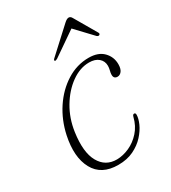

<svg xmlns="http://www.w3.org/2000/svg" viewBox="-164 -736 738 829"><g transform="rotate(-30 204.5 -322.0)"><path d="M290 -439Q244.5 -439 201.2 -408Q158 -377 127 -325Q96 -273 87 -209.5Q73.5 -115 101.5 -65.2Q129.5 -15.5 186.5 -16Q217 -16.5 248.2 -30.5Q279.5 -44.5 304.2 -72Q329 -99.5 339 -140Q341.5 -150.5 348.5 -150.5Q355.5 -150.5 355.5 -141Q355.5 -123 344.5 -98Q333.5 -73 311.5 -48.8Q289.5 -24.5 256.5 -8.5Q223.5 7.5 179.5 7.5Q95.5 7.5 62 -54.5Q28.5 -116.5 49.5 -215.5Q64 -283 100.2 -337.8Q136.5 -392.5 188 -425Q239.5 -457.5 298.5 -457.5Q346 -457.5 371.2 -431.8Q396.5 -406 396.5 -369.5Q396.5 -347 387.8 -335.5Q379 -324 367 -324Q348 -324 348 -344Q348 -352.5 351 -364Q354 -375.5 354 -386Q354 -409.5 337 -424.2Q320 -439 290 -439ZM178.5 -521.5Q169.5 -516.5 166 -519Q162 -523 170 -530L288.5 -639Q301.5 -651 311 -651Q320.5 -651 326.5 -639L390 -530Q394 -522.5 387.5 -519Q382.5 -516.5 376 -521.5L298 -604Z"/></g></svg>

Font: Fraunces 9pt Thin
Style: Italic
Weight: 100
Italic angle: -16°
Version: Version 1.000;[b76b70a41]